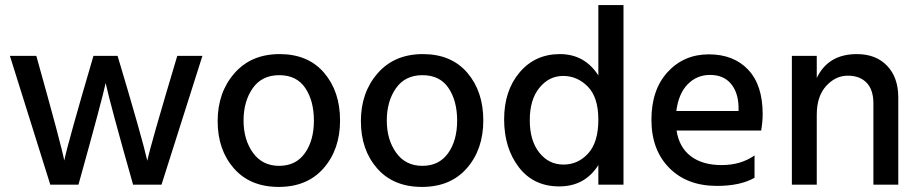

<svg xmlns="http://www.w3.org/2000/svg" viewBox="-20 -727 3620 756"><path d="M289 0H178L19 -507H123Q222 -154 233 -95Q247 -163 348 -507H443Q540 -183 560 -94Q572 -153 678 -507H777L616 0H504Q414 -317 396 -400Q383 -338 289 0Z M1079.5 -431Q1011 -431 975 -379.5Q939 -328 939 -252.5Q939 -177 976 -125.5Q1013 -74 1079 -74Q1145 -74 1180.5 -124Q1216 -174 1216 -252Q1216 -330 1182 -380.5Q1148 -431 1079.5 -431ZM1256 -440.5Q1319 -367 1319 -253Q1319 -139 1254.5 -65Q1190 9 1077.5 9Q965 9 901 -64Q837 -137 837 -250Q837 -363 903 -438.5Q969 -514 1081 -514Q1193 -514 1256 -440.5Z M1643.5 -431Q1575 -431 1539 -379.5Q1503 -328 1503 -252.5Q1503 -177 1540 -125.5Q1577 -74 1643 -74Q1709 -74 1744.5 -124Q1780 -174 1780 -252Q1780 -330 1746 -380.5Q1712 -431 1643.5 -431ZM1820 -440.5Q1883 -367 1883 -253Q1883 -139 1818.5 -65Q1754 9 1641.5 9Q1529 9 1465 -64Q1401 -137 1401 -250Q1401 -363 1467 -438.5Q1533 -514 1645 -514Q1757 -514 1820 -440.5Z M2435 0H2336V-77Q2283 7 2182 7Q2081 7 2023 -68.5Q1965 -144 1965 -257Q1965 -370 2026 -442Q2087 -514 2184.5 -514Q2282 -514 2336 -430V-707H2435ZM2197.5 -428Q2142 -428 2104 -381.5Q2066 -335 2066 -254Q2066 -173 2103.5 -126Q2141 -79 2198.5 -79Q2256 -79 2296 -123Q2336 -167 2336 -255.5Q2336 -344 2294.5 -386Q2253 -428 2197.5 -428Z M2643 -290H2888V-308Q2886 -365 2857 -398.5Q2828 -432 2776 -432Q2724 -432 2688 -395.5Q2652 -359 2643 -290ZM2803 5Q2685 5 2615 -66Q2545 -137 2545 -255.5Q2545 -374 2609 -443.5Q2673 -513 2771 -513Q2869 -513 2926 -452.5Q2983 -392 2983 -278Q2983 -247 2977 -213H2644Q2654 -147 2700 -112Q2746 -77 2821.5 -77Q2897 -77 2951 -115V-27Q2895 5 2803 5Z M3517 0H3419V-320Q3419 -373 3392.5 -401Q3366 -429 3318 -429Q3270 -429 3233 -388.5Q3196 -348 3196 -275V0H3098V-507H3196V-420Q3241 -514 3354 -514Q3429 -514 3473 -468Q3517 -422 3517 -343Z"/></svg>

Font: Hind Guntur Medium
Style: Regular
Weight: 500
Designer: Manushi Parikh, Hitesh Malaviya
Foundry: Indian Type Foundry
Version: Version 1.000;PS 1.0;hotconv 1.0.86;makeotf.lib2.5.63406; tt